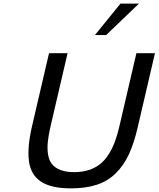

<svg xmlns="http://www.w3.org/2000/svg" viewBox="-20 -1012 864 1046"><path d="M366.2 14.2Q258.8 14.2 203.1 -22.7Q147.5 -59.6 137.7 -134.3Q127.9 -209 153.8 -321.8L247.1 -722.2H348.1L254.9 -321.8Q243.7 -273.4 240.2 -236.6Q236.8 -199.7 242.2 -168.2Q247.6 -136.7 264.2 -116.7Q280.8 -96.7 310.8 -85.4Q340.8 -74.2 384.8 -74.2Q428.2 -74.2 463.6 -85.7Q499 -97.2 524.9 -117.7Q550.8 -138.2 571 -169.7Q591.3 -201.2 605 -237.8Q618.7 -274.4 629.9 -321.8L723.1 -722.2H824.2L731 -321.8Q710.9 -233.9 683.1 -173.3Q655.3 -112.8 612.3 -69.6Q569.3 -26.4 509 -6.1Q448.7 14.2 366.2 14.2ZM736.8 -992.2 558.1 -820.8H497.1L636.2 -992.2Z"/></svg>

Font: Perun
Style: Italic
Weight: 400
Italic angle: -12°
Foundry: Stefan Peev, Context Ltd
Version: Version 001.000